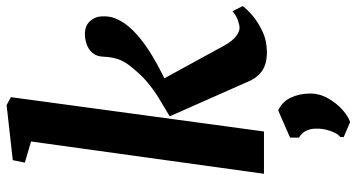

<svg xmlns="http://www.w3.org/2000/svg" viewBox="-280 -574 1126 607"><g transform="rotate(-90 283.5 -271.0)"><path d="M37.1 0 139.2 -736.3 72.4 -756 80.1 -794.1 254.2 -813.6 279.4 -800.2 170.8 0ZM421.1 9.3Q396.6 9.3 378.8 2.5Q361 -4.3 349.2 -17.2Q337.4 -30 329.7 -47.4L218.7 -298Q246 -314.5 272.5 -330.2Q299.1 -345.8 326.1 -368.3Q353.1 -390.8 380.7 -426.8Q394.8 -445.6 400.7 -465.3Q406.5 -485.1 407.1 -506.1Q407.8 -529.2 419.4 -542.3Q431 -555.4 447.4 -560.8Q463.8 -566.1 478.3 -566.1Q505.3 -566.1 520 -549.5Q534.7 -532.8 534.9 -509.7Q535.5 -487.2 527.8 -468.8Q520 -450.4 509.1 -435.9Q491.7 -413 466 -392.3Q440.3 -371.5 411.7 -354.2Q383.1 -336.9 355.9 -323.3Q328.8 -309.8 307.8 -300.5L321.6 -346.6L444.5 -121.9Q456.8 -100.3 471.5 -88.7Q486.1 -77.2 498.3 -77.2Q507.6 -77.2 522.2 -82.3Q536.9 -87.3 551 -99.5L567.3 -67.1Q558.7 -54.8 537.8 -36.7Q516.9 -18.6 487.1 -4.7Q457.4 9.3 421.1 9.3ZM200.3 272.3 153 252 153.4 241.1Q164.1 233.8 172.5 209.9Q180.9 185.9 179.8 162.1Q179.4 145.8 172.5 132.3Q165.6 118.8 151.4 110.8V82.6L237.4 45Q265.7 58.3 277.9 84.9Q290.1 111.4 290.7 142.2Q291.7 174 276 201.9Q260.3 229.8 238.9 248.6Q217.5 267.4 200.3 272.3Z"/></g></svg>

Font: Merriweather Light
Style: Italic
Weight: 300
Italic angle: -7.8°
Designer: Eben Sorkin
Foundry: Eben Sorkin
Version: Version 2.101